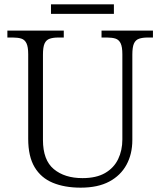

<svg xmlns="http://www.w3.org/2000/svg" viewBox="-20 -855 740 885"><path d="M352 10Q278 10 223.5 -12.5Q169 -35 139.5 -84.5Q110 -134 110 -215V-605Q110 -639 102 -655.5Q94 -672 78.5 -677Q63 -682 40 -682H14V-714H274V-682H248Q225 -682 209 -676.5Q193 -671 185.5 -654.5Q178 -638 178 -603V-210Q178 -117 228 -75.5Q278 -34 360 -34Q424 -34 464.5 -57.5Q505 -81 524.5 -121.5Q544 -162 544 -212V-605Q544 -639 536 -655.5Q528 -672 512.5 -677Q497 -682 474 -682H448V-714H685V-682H660Q637 -682 621 -676.5Q605 -671 597.5 -654.5Q590 -638 590 -603V-210Q590 -145 563 -95.5Q536 -46 483.5 -18Q431 10 352 10ZM215 -791V-835H505V-791Z"/></svg>

Font: Noto Serif Hebrew Light
Style: Regular
Weight: 300
Version: Version 2.003